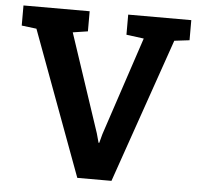

<svg xmlns="http://www.w3.org/2000/svg" viewBox="-51 -764 852 817"><g transform="rotate(5 375.0 -355.5)"><path d="M733.4 -710.9V-625L668.9 -617.2L454.6 0H308.6L80.1 -617.2L16.6 -625V-710.9H299.3V-625L235.4 -615.2L375 -195.8L385.7 -156.7H388.7L398.9 -194.8L538.6 -615.2L463.9 -625V-710.9Z"/></g></svg>

Font: Battambang
Style: Bold
Weight: 700
Designer: Danh Hong
Version: Version 8.002; ttfautohint (v1.8.3)